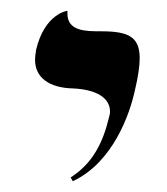

<svg xmlns="http://www.w3.org/2000/svg" viewBox="-20 -579 310 356"><path d="M115 -243C190 -278 221 -369 230 -411C236 -436 239 -456 239 -471C239 -511 218 -521 167 -521C139 -521 105 -521 105 -554V-559C105 -559 63 -554 47 -487C46 -480 45 -474 45 -468C45 -436 70 -416 116 -415C158 -413 184 -398 184 -372C184 -368 183 -365 182 -361C171 -315 152 -276 111 -250Z"/></svg>

Font: Libertinus Serif
Style: Italic
Weight: 400
Italic angle: -12°
Designer: Philipp H. Poll, Khaled Hosny
Foundry: Caleb Maclennan
Version: Version 7.050;RELEASE